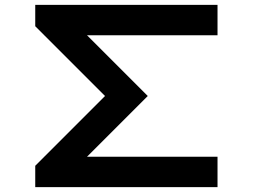

<svg xmlns="http://www.w3.org/2000/svg" viewBox="-20 -770 1040 790"><path d="M875 -750V-625H337.9L587.9 -375L337.9 -125H875V0H125V-87.9L412.1 -375L125 -662.1V-750Z"/></svg>

Font: Xanmono
Style: Regular
Weight: 400
Designer: GGBotNet
Foundry: GGBotNet
Version: 1.00